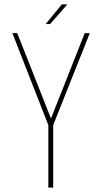

<svg xmlns="http://www.w3.org/2000/svg" viewBox="-20 -850 462 870"><path d="M260 -830H285L207 -741H187ZM199 0V-283L36 -700H58L211 -313L364 -700H387L221 -283V0Z"/></svg>

Font: TypoPRO Bebas Neue
Style: Regular
Weight: 300
Designer: Ryoichi Tsunekawa
Foundry: Ryoichi Tsunekawa
Version: Version 001.003